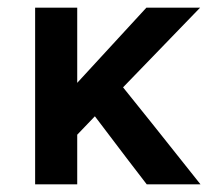

<svg xmlns="http://www.w3.org/2000/svg" viewBox="-20 -479 556 499"><path d="M71.3 -459Q98.6 -459 180.7 -459Q180.7 -410.2 180.7 -263.7Q225.6 -312.5 360.4 -459Q394.5 -459 500 -459Q450.2 -407.2 299.8 -252Q350.6 -189.5 501 0Q465.8 0 361.3 0Q327.1 -43.9 226.6 -176.8Q215.8 -165 180.7 -128.9Q180.7 -96.7 180.7 0Q153.3 0 71.3 0Q71.3 -115.2 71.3 -459Z"/></svg>

Font: Alata=Ham
Style: Regular
Weight: 400
Designer: Spyros Zevelakis, Eben Sorkin
Version: Version 1.004